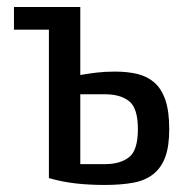

<svg xmlns="http://www.w3.org/2000/svg" viewBox="-20 -520 545 550"><path d="M20 -435.1V-500H210V-305.2Q232.9 -309.1 256.3 -312Q279.8 -314.9 310.1 -314.9Q346.2 -314.9 374.5 -307.9Q402.8 -300.8 422.9 -283Q442.9 -265.1 453.9 -233.2Q464.8 -201.2 464.8 -149.9Q464.8 -101.1 453.4 -70.1Q441.9 -39.1 418.9 -21Q396 -2.9 361.6 3.4Q327.1 9.8 279.8 9.8Q234.9 9.8 196.5 5.4Q158.2 1 120.1 -9.8V-435.1ZM210 -49.8H279.8Q324.7 -49.8 349.9 -69.8Q375 -89.8 375 -149.9Q375 -210 350.1 -230Q325.2 -250 279.8 -250H210Z"/></svg>

Font: 
Style: .
Weight: 400
Designer: Jovanny Lemonad
Foundry: Jovanny Lemonad
Version: Version 1.002